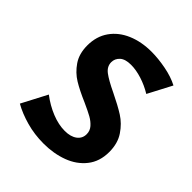

<svg xmlns="http://www.w3.org/2000/svg" viewBox="-187 -787 914 914"><g transform="rotate(45 270.0 -329.5)"><path d="M252 -270Q196 -294 159 -316.5Q122 -339 96 -377Q70 -415 70 -471Q70 -532 101 -576Q132 -620 186 -643Q240 -666 308 -666Q353 -666 405 -656Q457 -646 495 -626L432 -506Q396 -528 356.5 -540.5Q317 -553 283 -553Q244 -553 225.5 -536Q207 -519 207 -495Q207 -466 233.5 -446Q260 -426 317 -399Q375 -371 412 -347.5Q449 -324 476 -284Q503 -244 503 -186Q503 -122 468.5 -78.5Q434 -35 377.5 -14Q321 7 253 7Q192 7 136.5 -8.5Q81 -24 39 -48L106 -176Q148 -144 194 -125.5Q240 -107 282 -107Q321 -107 344 -124Q367 -141 367 -170Q367 -193 352 -210Q337 -227 315.5 -239Q294 -251 252 -270Z"/></g></svg>

Font: Ysabeau Ultrabold
Style: Regular
Weight: 800
Designer: Christian Thalmann (Catharsis Fonts)
Version: Version 0.003